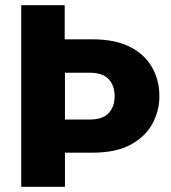

<svg xmlns="http://www.w3.org/2000/svg" viewBox="-20 -722 662 742"><path d="M62 0V-702H230V-570H338Q424 -570 481 -541.5Q538 -513 567 -463Q596 -413 596 -350Q596 -294 569 -244Q542 -194 485 -163Q428 -132 338 -132H231V0ZM231 -260H325Q377 -260 400 -285Q423 -310 423 -350Q423 -391 400 -416Q377 -441 325 -441H231Z"/></svg>

Font: Parkinsans Light
Style: Bold
Weight: 700
Version: Version 1.000